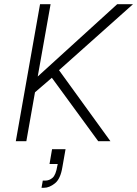

<svg xmlns="http://www.w3.org/2000/svg" viewBox="-20 -670 651 911"><path d="M170 -650H220L159 -307L536 -650H611L260 -337L504 0H446L226 -301L146 -232L105 0H55ZM227 38H291L276 123Q267 179 240.5 200Q214 221 189 221H177L183 187H194Q214 187 229.5 173.5Q245 160 252 117L254 108H215Z"/></svg>

Font: Overused Grotesk Light
Style: Italic
Weight: 300
Italic angle: -10°
Version: Version 0.003